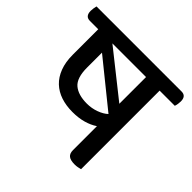

<svg xmlns="http://www.w3.org/2000/svg" viewBox="-189 -770 940 940"><g transform="rotate(45 281.0 -300.5)"><path d="M483 -539V5Q475 7 465.5 9Q456 11 444 11Q415 11 402 0.5Q389 -10 389 -33V-199Q364 -182 330.5 -172.5Q297 -163 255 -163Q211 -163 175 -175Q139 -187 113 -211.5Q87 -236 72.5 -274Q58 -312 58 -363V-539H0Q-32 -539 -32 -577Q-32 -585 -30.5 -594.5Q-29 -604 -27 -612H562Q594 -612 594 -575Q594 -567 592.5 -557Q591 -547 588 -539ZM276 -242Q309 -242 339 -253Q369 -264 387 -281L152 -471V-368Q152 -296 184 -269Q216 -242 276 -242ZM389 -354V-539H156Z"/></g></svg>

Font: Baloo 2 Medium
Style: Regular
Weight: 500
Designer: Sarang Kulkarni and Ek Type
Foundry: Ek Type
Version: Version 1.640;hotconv 1.0.111;makeotfexe 2.5.65597; ttfautoh